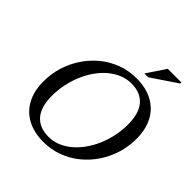

<svg xmlns="http://www.w3.org/2000/svg" viewBox="-229 -1030 1206 1206"><g transform="rotate(45 374.0 -427.0)"><path d="M177 -232.5Q177 -133.5 220.2 -84Q263.5 -34.5 344 -34.5Q385.5 -34.5 423.5 -50Q461.5 -65.5 494.8 -93.5Q528 -121.5 555.2 -159.8Q582.5 -198 602.2 -243.5Q622 -289 632.5 -339.5Q643 -390 643 -442.5Q643 -541.5 599.8 -591Q556.5 -640.5 476 -640.5Q435 -640.5 397 -625Q359 -609.5 325.5 -581.5Q292 -553.5 264.8 -515.2Q237.5 -477 218 -431.5Q198.5 -386 187.8 -335.5Q177 -285 177 -232.5ZM744.5 -416Q744.5 -348.5 725 -285.5Q705.5 -222.5 669.5 -168.8Q633.5 -115 583.8 -74.5Q534 -34 473.2 -11.5Q412.5 11 344 11Q260.5 11 200.2 -21.2Q140 -53.5 107.8 -114Q75.5 -174.5 75.5 -259Q75.5 -326.5 95 -389.5Q114.5 -452.5 150.8 -506.2Q187 -560 236.5 -600.5Q286 -641 346.8 -663.5Q407.5 -686 476 -686Q559.5 -686 619.8 -653.8Q680 -621.5 712.2 -561.2Q744.5 -501 744.5 -416ZM489 -742 572 -866.5H693.5L692 -856L522.5 -742Z"/></g></svg>

Font: Newsreader 24pt Medium
Style: Italic
Weight: 500
Italic angle: -17°
Designer: Hugues Gentile
Foundry: Production Type
Version: Version 1.003